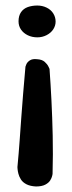

<svg xmlns="http://www.w3.org/2000/svg" viewBox="-20 -672 261 694"><path d="M110 2Q89 1 75.5 -6Q62 -13 55.5 -23.5Q49 -34 46.5 -44Q44 -54 43.5 -61Q43 -68 43 -68Q48 -121 51 -164Q54 -207 57 -247.5Q60 -288 63.5 -332Q67 -376 72 -431Q72 -431 75 -439Q78 -447 87.5 -453.5Q97 -460 114 -458Q132 -457 141.5 -448.5Q151 -440 155 -431.5Q159 -423 159 -423Q163 -369 166 -308.5Q169 -248 170.5 -182Q172 -116 170 -43Q170 -43 168.5 -36Q167 -29 161.5 -20Q156 -11 143.5 -4.5Q131 2 110 2ZM115 -537Q96 -537 80.5 -544.5Q65 -552 56 -565Q47 -578 47 -595Q47 -615 56 -628Q65 -641 80.5 -646.5Q96 -652 115 -652Q133 -652 148.5 -644.5Q164 -637 172.5 -623.5Q181 -610 181 -594Q181 -579 172.5 -566Q164 -553 148.5 -545Q133 -537 115 -537Z"/></svg>

Font: Sour Gummy Medium
Style: Regular
Weight: 500
Designer: Stefie Justprince
Foundry: Eifetstype
Version: Version 1.000